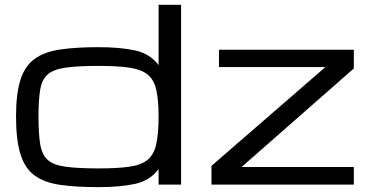

<svg xmlns="http://www.w3.org/2000/svg" viewBox="-20 -770 1559 801"><path d="M391.1 10.7Q296.9 10.7 231 1.2Q165 -8.3 124.5 -37.8Q84 -67.4 65.4 -126.5Q46.9 -185.5 46.9 -284.2Q46.9 -379.9 65.4 -437.5Q84 -495.1 124.5 -524.4Q165 -553.7 231 -563.5Q296.9 -573.2 391.1 -573.2Q481.4 -573.2 543.7 -559.6Q606 -545.9 641.6 -498.5V-750H735.4V0H641.6V-64.5Q606 -16.6 543.7 -2.9Q481.4 10.7 391.1 10.7ZM641.6 -284.2Q641.6 -354 631.8 -396Q622.1 -438 595.7 -459.2Q569.3 -480.5 520 -487.8Q470.7 -495.1 391.1 -495.1Q304.2 -495.1 253.4 -487.8Q202.6 -480.5 178.7 -459.2Q154.8 -438 147.7 -396Q140.6 -354 140.6 -284.2Q140.6 -211.9 147.7 -168.5Q154.8 -125 178.7 -103.3Q202.6 -81.5 253.4 -74.5Q304.2 -67.4 391.1 -67.4Q470.7 -67.4 520 -74.5Q569.3 -81.5 595.7 -103.3Q622.1 -125 631.8 -168.5Q641.6 -211.9 641.6 -284.2ZM862.3 0V-78.1L1337.4 -490.2H893.6V-562.5H1456.1V-484.4L987.8 -73.2H1456.1V0Z"/></svg>

Font: Michroma
Style: Regular
Weight: 400
Designer: Vernon Adams
Foundry: Vernon Adams
Version: Version 1.100; ttfautohint (v1.8.4.7-5d5b);gftools[0.9.29]